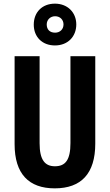

<svg xmlns="http://www.w3.org/2000/svg" viewBox="-20 -1022 602 1052"><path d="M281 -773C352 -773 398 -822 398 -888C398 -954 350 -1002 281 -1002C211 -1002 165 -955 165 -887C165 -820 211 -773 281 -773ZM282 -843C252 -843 236 -861 236 -888C236 -914 256 -933 282 -933C309 -933 328 -914 328 -888C328 -861 308 -843 282 -843ZM502 -235V-714H366V-238C366 -145 338 -111 281 -111C226 -111 197 -146 197 -237V-714H60V-232C60 -69 138 10 280 10C425 10 502 -71 502 -235Z"/></svg>

Font: Noto Sans Arabic UI XCn
Style: Bold
Weight: 700
Width: 2
Designer: Monotype Design Team, Nadine Chahine and Nizar Qandah
Foundry: Monotype Imaging Inc.
Version: Version 2.010